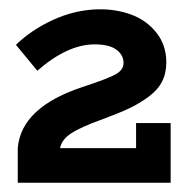

<svg xmlns="http://www.w3.org/2000/svg" viewBox="-20 -812 411 412"><path d="M272 -547.9H346.2V-419.9H18.1V-494.1Q25.4 -582.5 159.2 -626Q213.9 -644 229.5 -653.3Q245.1 -662.6 245.1 -676.8Q245.1 -694.3 229.5 -705.6Q213.9 -716.8 183.1 -716.8Q125 -716.8 60.1 -660.2L14.2 -715.8Q47.4 -748 93.8 -769.3Q140.1 -790.5 189 -792Q227.5 -793 260.7 -781Q293.9 -769 315.4 -742.2Q336.9 -715.3 336.9 -678.2Q336.9 -654.8 327.6 -636.7Q318.4 -618.7 298.3 -604Q278.3 -589.4 256.3 -579.1Q234.4 -568.8 200.2 -556.2Q153.8 -539.6 133.1 -526.1Q112.3 -512.7 108.9 -494.1H272Z"/></svg>

Font: BioRhyme ExtraBold
Style: Regular
Weight: 800
Designer: Aoife Mooney
Foundry: Aoife Mooney Type
Version: Version 1.500;PS 001.500;hotconv 1.0.88;makeotf.lib2.5.64775